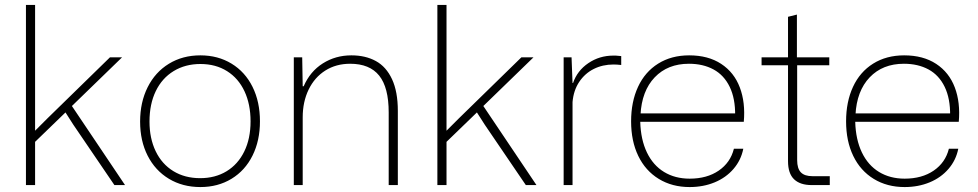

<svg xmlns="http://www.w3.org/2000/svg" viewBox="-20 -749 3956 777"><path d="M85 -729H122V-220L171 -269L425 -517H474L271 -320L486 0H443L277 -244L245 -294L122 -175V0H85Z M547 -257Q547 -335 577.5 -396Q608 -457 663.5 -491Q719 -525 791 -525Q862 -525 917 -491.5Q972 -458 1002 -397.5Q1032 -337 1032 -258Q1032 -180 1002 -119.5Q972 -59 917 -25.5Q862 8 791 8Q719 8 663.5 -25.5Q608 -59 577.5 -119Q547 -179 547 -257ZM994 -258Q994 -327 969.5 -379.5Q945 -432 899 -461Q853 -490 791 -490Q730 -490 683 -461.5Q636 -433 610.5 -380.5Q585 -328 585 -257Q585 -189 610 -137Q635 -85 681.5 -56.5Q728 -28 790 -28Q851 -28 897 -56Q943 -84 968.5 -136Q994 -188 994 -258Z M1169 -517H1203L1205 -400H1209Q1235 -460 1286.5 -492.5Q1338 -525 1402 -525Q1459 -525 1501 -502Q1543 -479 1566.5 -428.5Q1590 -378 1590 -300V0H1553V-294Q1553 -395 1514.5 -443Q1476 -491 1397 -491Q1340 -491 1296.5 -463.5Q1253 -436 1229 -386.5Q1205 -337 1205 -274V0H1169Z M1750 -729H1787V-220L1836 -269L2090 -517H2139L1936 -320L2151 0H2108L1942 -244L1910 -294L1787 -175V0H1750Z M2261 -517H2293L2297 -413H2299Q2316 -463 2361 -493.5Q2406 -524 2462 -524Q2467 -524 2472 -524Q2483 -523 2494 -522V-486Q2476 -488 2463 -488Q2419 -488 2383 -470Q2347 -452 2324 -417.5Q2301 -383 2297 -336V0H2261Z M2534 -258Q2534 -337 2562 -397.5Q2590 -458 2643.5 -491.5Q2697 -525 2769 -525Q2846 -525 2898.5 -490.5Q2951 -456 2974 -395Q2997 -334 2990 -256H2571Q2573 -184 2598 -132Q2623 -80 2667.5 -53Q2712 -26 2771 -26Q2841 -26 2888.5 -58.5Q2936 -91 2950 -147H2988Q2979 -101 2948.5 -65.5Q2918 -30 2872 -11Q2826 8 2771 8Q2700 8 2646 -25Q2592 -58 2563 -118Q2534 -178 2534 -258ZM2567 -290H2960L2955 -281Q2956 -350 2933 -397.5Q2910 -445 2867.5 -468Q2825 -491 2768 -491Q2682 -491 2629.5 -436Q2577 -381 2572 -284Z M3169 -97V-485H3062V-517H3169V-681L3205 -690V-517H3336V-485H3206V-101Q3206 -67 3221 -51.5Q3236 -36 3268 -36H3338V0H3265Q3218 0 3193.5 -23.5Q3169 -47 3169 -97Z M3404 -258Q3404 -337 3432 -397.5Q3460 -458 3513.5 -491.5Q3567 -525 3639 -525Q3716 -525 3768.5 -490.5Q3821 -456 3844 -395Q3867 -334 3860 -256H3441Q3443 -184 3468 -132Q3493 -80 3537.5 -53Q3582 -26 3641 -26Q3711 -26 3758.5 -58.5Q3806 -91 3820 -147H3858Q3849 -101 3818.5 -65.5Q3788 -30 3742 -11Q3696 8 3641 8Q3570 8 3516 -25Q3462 -58 3433 -118Q3404 -178 3404 -258ZM3437 -290H3830L3825 -281Q3826 -350 3803 -397.5Q3780 -445 3737.5 -468Q3695 -491 3638 -491Q3552 -491 3499.5 -436Q3447 -381 3442 -284Z"/></svg>

Font: Mona Sans VF XLt
Style: Regular
Weight: 200
Designer: Deni Anggara
Foundry: GitHub
Version: Version 2.000;Glyphs 3.2.3 (3260)